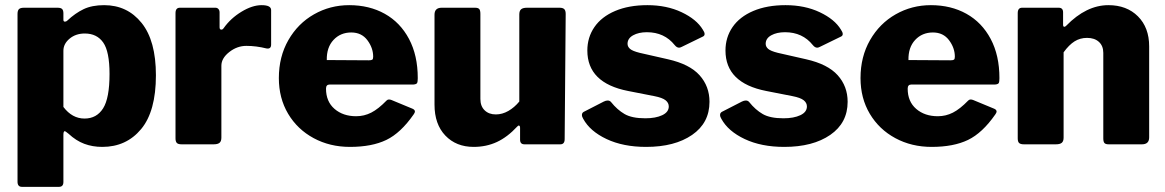

<svg xmlns="http://www.w3.org/2000/svg" viewBox="-20 -560 4521 745"><path d="M226 -508V-483Q226 -476 232 -476Q237 -476 241 -480Q272 -509 304.5 -524.5Q337 -540 384 -540Q474 -540 529.5 -471Q585 -402 585 -268Q585 -128 527.5 -59Q470 10 377 10Q339 10 307 -2Q275 -14 246 -41Q234 -51 231 -51Q226 -51 226 -36V146Q226 165 209 165H65Q48 165 48 145V-506Q48 -519 53.5 -524.5Q59 -530 73 -530H203Q216 -530 221 -525Q226 -520 226 -508ZM308 -100Q355 -100 380 -139.5Q405 -179 405 -273Q405 -360 380.5 -395Q356 -430 309 -430Q274 -430 250 -410Q226 -390 226 -363V-145Q260 -100 308 -100Z M661 -23V-509Q661 -530 678 -530H816Q823 -530 827.5 -525Q832 -520 832 -512V-454Q832 -445 839 -445Q844 -445 848 -451Q875 -489 917 -514.5Q959 -540 995 -540Q1032 -540 1032 -521V-387Q1032 -369 1014 -372Q974 -382 936 -382Q900 -382 869.5 -358Q839 -334 839 -305V-26Q839 -12 832 -6Q825 0 809 0H685Q671 0 666 -5.5Q661 -11 661 -23Z M1362 -109Q1393 -109 1420.5 -123Q1448 -137 1480 -170Q1484 -174 1489 -174Q1494 -174 1499 -172L1581 -138Q1590 -134 1590 -127Q1590 -123 1585 -116Q1535 -44 1479 -17Q1423 10 1338 10Q1260 10 1197 -24Q1134 -58 1098 -118.5Q1062 -179 1062 -257Q1062 -340 1099 -404.5Q1136 -469 1198.5 -504.5Q1261 -540 1335 -540Q1413 -540 1473 -506.5Q1533 -473 1567 -409Q1601 -345 1601 -257Q1601 -243 1598.5 -238Q1596 -233 1584 -232H1259Q1245 -232 1245 -216Q1245 -166 1278 -137.5Q1311 -109 1362 -109ZM1411 -326Q1421 -326 1424.5 -328.5Q1428 -331 1428 -340Q1428 -374 1405.5 -404Q1383 -434 1343 -434Q1301 -434 1274 -405Q1247 -376 1248 -327Z M1995 -166V-504Q1995 -518 2002 -524Q2009 -530 2025 -530H2151Q2164 -530 2169.5 -524.5Q2175 -519 2175 -506L2171 -20Q2171 0 2154 0H2015Q1998 0 1998 -18V-65Q1998 -71 1994.5 -72.5Q1991 -74 1987 -69Q1949 -28 1908 -9Q1867 10 1818 10Q1750 10 1708 -34Q1666 -78 1666 -154V-503Q1666 -530 1694 -530H1823Q1835 -530 1839.5 -525Q1844 -520 1844 -506V-176Q1844 -148 1860.5 -132Q1877 -116 1904 -116Q1929 -116 1952.5 -129.5Q1976 -143 1995 -166Z M2490 -435Q2458 -435 2436.5 -423Q2415 -411 2415 -390Q2415 -379 2424.5 -370.5Q2434 -362 2462 -355L2572 -330Q2656 -311 2694.5 -268Q2733 -225 2733 -165Q2733 -83 2665.5 -36.5Q2598 10 2487 10Q2398 10 2333.5 -20.5Q2269 -51 2243 -99Q2238 -107 2238 -114Q2238 -122 2245 -126L2323 -166Q2331 -170 2338 -170Q2346 -170 2351 -164Q2375 -134 2403.5 -117.5Q2432 -101 2484 -101Q2524 -101 2549.5 -113Q2575 -125 2575 -147Q2575 -161 2562.5 -171Q2550 -181 2519 -187L2417 -207Q2259 -238 2259 -364Q2259 -415 2286.5 -455Q2314 -495 2367 -517.5Q2420 -540 2492 -540Q2567 -540 2625 -512.5Q2683 -485 2707 -445Q2714 -435 2714 -428Q2714 -421 2707 -418L2625 -378Q2619 -375 2615 -375Q2606 -375 2598 -385Q2558 -435 2490 -435Z M3026 -435Q2994 -435 2972.5 -423Q2951 -411 2951 -390Q2951 -379 2960.5 -370.5Q2970 -362 2998 -355L3108 -330Q3192 -311 3230.5 -268Q3269 -225 3269 -165Q3269 -83 3201.5 -36.5Q3134 10 3023 10Q2934 10 2869.5 -20.5Q2805 -51 2779 -99Q2774 -107 2774 -114Q2774 -122 2781 -126L2859 -166Q2867 -170 2874 -170Q2882 -170 2887 -164Q2911 -134 2939.5 -117.5Q2968 -101 3020 -101Q3060 -101 3085.5 -113Q3111 -125 3111 -147Q3111 -161 3098.5 -171Q3086 -181 3055 -187L2953 -207Q2795 -238 2795 -364Q2795 -415 2822.5 -455Q2850 -495 2903 -517.5Q2956 -540 3028 -540Q3103 -540 3161 -512.5Q3219 -485 3243 -445Q3250 -435 3250 -428Q3250 -421 3243 -418L3161 -378Q3155 -375 3151 -375Q3142 -375 3134 -385Q3094 -435 3026 -435Z M3619 -109Q3650 -109 3677.5 -123Q3705 -137 3737 -170Q3741 -174 3746 -174Q3751 -174 3756 -172L3838 -138Q3847 -134 3847 -127Q3847 -123 3842 -116Q3792 -44 3736 -17Q3680 10 3595 10Q3517 10 3454 -24Q3391 -58 3355 -118.5Q3319 -179 3319 -257Q3319 -340 3356 -404.5Q3393 -469 3455.5 -504.5Q3518 -540 3592 -540Q3670 -540 3730 -506.5Q3790 -473 3824 -409Q3858 -345 3858 -257Q3858 -243 3855.5 -238Q3853 -233 3841 -232H3516Q3502 -232 3502 -216Q3502 -166 3535 -137.5Q3568 -109 3619 -109ZM3668 -326Q3678 -326 3681.5 -328.5Q3685 -331 3685 -340Q3685 -374 3662.5 -404Q3640 -434 3600 -434Q3558 -434 3531 -405Q3504 -376 3505 -327Z M3929 -23V-509Q3929 -530 3946 -530H4088Q4105 -530 4105 -512V-464Q4105 -456 4110 -456Q4113 -456 4117 -460Q4195 -540 4281 -540Q4352 -540 4395.5 -496.5Q4439 -453 4439 -380V-27Q4439 0 4411 0H4282Q4270 0 4265.5 -5Q4261 -10 4261 -23V-355Q4261 -382 4244 -397.5Q4227 -413 4198 -413Q4171 -413 4149.5 -399.5Q4128 -386 4107 -357V-26Q4107 -12 4100 -6Q4093 0 4077 0H3953Q3940 0 3934.5 -5Q3929 -10 3929 -23Z"/></svg>

Font: Libre Franklin ExtraBold
Style: Regular
Weight: 800
Designer: Pablo Impallari, Rodrigo Fuenzalida
Foundry: Impallari Type
Version: Version 1.002; ttfautohint (v1.5)